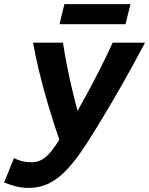

<svg xmlns="http://www.w3.org/2000/svg" viewBox="-53 -901 727 936"><path d="M87 15Q53 15 24.5 7.5Q-4 0 -33 -11L15 -130Q35 -120 56 -115Q77 -110 102 -110Q138 -110 168.5 -134.5Q199 -159 236 -220Q206 -308 181 -392.5Q156 -477 137.5 -554Q119 -631 108 -693H254Q262 -639 274 -578.5Q286 -518 299.5 -461.5Q313 -405 325 -361Q362 -425 395.5 -489Q429 -553 455.5 -607Q482 -661 496 -693H654Q599 -589 552.5 -507Q506 -425 464 -354.5Q422 -284 377 -213Q335 -147 298.5 -103Q262 -59 227.5 -33Q193 -7 158.5 4Q124 15 87 15ZM237 -783 261 -881H583L559 -783Z"/></svg>

Font: Ubuntu Sans Mono
Style: Italic
Weight: 400
Italic angle: -13.5°
Monospace: yes
Designer: Dalton Maag Ltd
Foundry: Dalton Maag Ltd
Version: Version 1.006